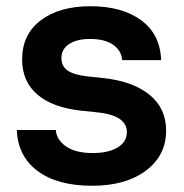

<svg xmlns="http://www.w3.org/2000/svg" viewBox="-20 -579 589 616"><path d="M276 17Q164 17 100.5 -30.5Q37 -78 34 -162H159Q161 -131 191.5 -109.5Q222 -88 278 -88Q328 -88 357.5 -106Q387 -124 387 -155Q387 -210 288 -219L240 -224Q148 -234 99.5 -276Q51 -318 51 -388Q51 -469 111 -514Q171 -559 270 -559Q372 -559 433 -514Q494 -469 497 -386H372Q370 -416 343.5 -435Q317 -454 269 -454Q226 -454 201.5 -437.5Q177 -421 177 -393Q177 -367 196.5 -353Q216 -339 260 -334L308 -329Q405 -319 459 -275.5Q513 -232 513 -160Q513 -80 448 -31.5Q383 17 276 17Z"/></svg>

Font: Cazoo Sans SemiBold
Style: Regular
Weight: 600
Designer: Jonathan Barnbrook, Julián Moncada
Foundry: Barnbrook Fonts
Version: Version 2.000;Glyphs 3.2.3 (3260)